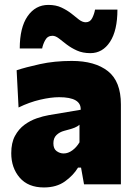

<svg xmlns="http://www.w3.org/2000/svg" viewBox="-20 -770 564 802"><path d="M163.5 13Q97.5 13 62.2 -28Q27 -69 27 -130Q27 -173.5 42.5 -202.2Q58 -231 82.2 -248.8Q106.5 -266.5 133.5 -275.8Q160.5 -285 183.5 -289L317 -311.5Q319.5 -364 227 -364Q192.5 -364 147.5 -353.5Q102.5 -343 57.5 -321L49.5 -476.5Q87 -489 147 -502.2Q207 -515.5 280 -515.5Q376.5 -515.5 430.8 -472.8Q485 -430 485 -334V0H331L318.5 -70H306Q286.5 -37.5 251.2 -12.2Q216 13 163.5 13ZM246 -129Q264.5 -129 282 -141.8Q299.5 -154.5 312 -175.5V-249Q304.5 -242 292 -236.8Q279.5 -231.5 248 -223.5Q229 -218.5 216 -206Q203 -193.5 203 -171.5Q203 -148.5 216.5 -138.8Q230 -129 246 -129ZM357.5 -548Q325.5 -548 301.2 -559Q277 -570 258.5 -584.2Q240 -598.5 226 -609.5Q211.5 -620.5 199.5 -620.5Q179 -620.5 169.2 -603Q159.5 -585.5 156 -567.5H62.5Q62.5 -655 95.2 -702.2Q128 -749.5 182 -749.5Q213.5 -749.5 236.8 -738.5Q260 -727.5 278 -713.5Q295.5 -699 310 -688Q324.5 -677 338 -677Q356.5 -677 365.2 -694.5Q374 -712 377 -730H470.5Q470.5 -642.5 439.5 -595.2Q408.5 -548 357.5 -548Z"/></svg>

Font: Heraclito ExtraBold
Style: Regular
Weight: 800
Designer: Kostas Bartsokas (font) & Cristiano Sobral (main changes)
Foundry: Kostas Bartsokas (font) & Cristiano Sobral (main changes)
Version: Version 1.00;July 8, 2020;FontCreator 13.0.0.2655 64-bit